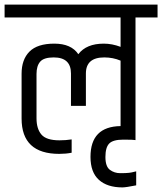

<svg xmlns="http://www.w3.org/2000/svg" viewBox="-44 -670 706 836"><path d="M546 -594V-60Q538 -62 493 -62Q448 -62 431.5 -45Q415 -28 415 13.5Q415 55 434.5 69.5Q454 84 479.5 84Q505 84 517.5 82.5Q530 81 538.5 78.5Q547 76 549 76V137Q504 146 489 146Q423 146 386.5 113Q350 80 350 13Q350 -119 481 -121V-406Q448 -420 410 -420Q330 -420 330 -350V-209H265V-350Q265 -420 190 -420Q147 -420 131 -401.5Q115 -383 115 -348V-155Q115 -109 136.5 -84Q158 -59 215 -59Q242 -59 268 -63V-5Q243 0 214 0Q50 0 50 -154V-349Q50 -411 84.5 -445.5Q119 -480 192.5 -480Q266 -480 297 -434Q332 -480 408 -480Q444 -480 481 -466V-594H-24V-650H642V-594Z"/></svg>

Font: Khand
Style: Regular
Weight: 400
Designer: Devanagari: Sanchit Sawaria, Jyotish Sonowal; Latin: Satya Rajpurohit
Foundry: Indian Type Foundry
Version: Version 1.100;PS 1.0;hotconv 1.0.78;makeotf.lib2.5.61930; tt